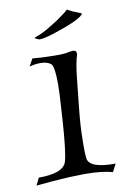

<svg xmlns="http://www.w3.org/2000/svg" viewBox="-77 -692 479 747"><g transform="rotate(-10 162.0 -319.0)"><path d="M6 8 20 -21Q119 -21 131 -65Q136 -81 141 -122.5Q146 -164 150 -227L153 -276Q155 -303 156 -326Q157 -349 157 -367Q157 -435 145 -447Q130 -459 103 -459Q84 -459 60 -453L76 -482Q87 -481 112 -479.5Q137 -478 176 -478H184Q189 -478 196 -478.5Q203 -479 210 -480Q219 -482 226 -483Q233 -484 236 -484Q250 -484 250 -472V-467Q240 -436 234.5 -386Q229 -336 222 -268L218 -227Q215 -193 214 -164.5Q213 -136 213 -113Q213 -97 213.5 -84.5Q214 -72 215 -63Q221 -22 324 -23L308 8Q292 3 264 -0.5Q236 -4 196 -4Q188 -4 179.5 -3.5Q171 -3 162 -3Q145 -3 106 -0.5Q67 2 6 8ZM116 -550Q99 -556 99 -559Q99 -559 101 -561Q133 -572 161 -589.5Q189 -607 197 -612Q238 -641 241 -646Q262 -634 277 -629Q296 -622 296 -620Q296 -617 285 -609Q258 -591 198 -571Q140 -550 116 -550Z"/></g></svg>

Font: Luxurious Roman
Style: Regular
Weight: 400
Designer: Robert E. Leuschke
Foundry: Robert E. Leuschke
Version: Version 1.010; ttfautohint (v1.8.3)